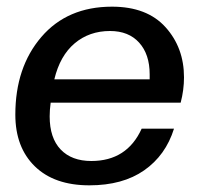

<svg xmlns="http://www.w3.org/2000/svg" viewBox="-20 -546 598 576"><path d="M248 10Q143 10 84.5 -47Q26 -104 26 -202Q26 -344 104 -435Q182 -526 316 -526Q421 -526 476.5 -464.5Q532 -403 532 -314Q532 -276 522 -238H132Q129 -216 129 -197Q129 -132 162 -97.5Q195 -63 254 -63Q361 -63 405 -160H502Q477 -80 412.5 -35Q348 10 248 10ZM310 -453Q248 -453 204 -416Q160 -379 143 -308H429V-323Q429 -383 397.5 -418Q366 -453 310 -453Z"/></svg>

Font: Creato Display Medium
Style: Italic
Weight: 500
Italic angle: -10°
Version: Version 1.000